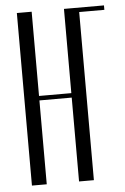

<svg xmlns="http://www.w3.org/2000/svg" viewBox="-51 -737 505 775"><g transform="rotate(-5 201.0 -349.5)"><path d="M46.9 -699.2H106.9V-357.9H237.8V-699.2H399.9V-681.2H297.9V0H237.8V-339.8H106.9V0H46.9Z"/></g></svg>

Font: Moniqa Narrow Heading
Style: Regular
Weight: 400
Width: 4
Designer: Rajesh Rajput
Foundry: Rajesh Rajput
Version: Version 1.000